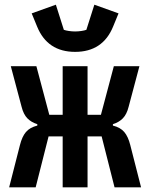

<svg xmlns="http://www.w3.org/2000/svg" viewBox="-20 -798 640 818"><path d="M247 -217H187L132 0H19L65 -180Q74 -216 90.5 -235.5Q107 -255 139 -263V-269Q113 -277 96.5 -294Q80 -311 72 -343L26 -516H135L190 -309H247V-516H353V-309H410L465 -516H574L528 -343Q520 -311 503.5 -294Q487 -277 461 -269V-263Q493 -255 509.5 -235.5Q526 -216 535 -180L581 0H468L413 -217H353V0H247ZM300 -577Q182 -577 138 -685L115 -741L218 -778L252 -671Q260 -668 273.5 -666Q287 -664 300 -664Q313 -664 326.5 -666Q340 -668 348 -671L382 -778L485 -741L462 -685Q418 -577 300 -577Z"/></svg>

Font: IBM Plex Mono SmBld
Style: Regular
Weight: 600
Monospace: yes
Designer: Mike Abbink, Paul van der Laan, Pieter van Rosmalen
Foundry: Bold Monday
Version: Version 2.3